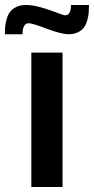

<svg xmlns="http://www.w3.org/2000/svg" viewBox="-62 -746 375 766"><path d="M-42.5 -609.4Q-42.5 -627 -41.3 -641.1Q-40 -655.3 -34.9 -671.9Q-29.8 -688.5 -21 -699.7Q-12.2 -710.9 3.7 -718.5Q19.5 -726.1 41.5 -726.1Q69.8 -726.1 104.5 -715.8Q139.2 -705.6 165 -695.3Q190.9 -685.1 198.2 -685.1Q221.2 -685.1 221.2 -726.1H293Q293 -709 292 -695.8Q291 -682.6 286.1 -665.3Q281.2 -647.9 273.2 -636.7Q265.1 -625.5 249.3 -617.4Q233.4 -609.4 211.9 -609.4Q183.1 -609.4 125 -631.3Q66.9 -653.3 52.2 -653.3Q28.3 -653.3 27.8 -609.4ZM63 0V-536.1H187.5V0Z"/></svg>

Font: Oxygen
Style: Bold
Weight: 700
Designer: vernon adams
Foundry: Vernon Adams
Version: Version 0.2.3 webfont; ttfautohint (v0.93.3-1d66) -l 8 -r 50